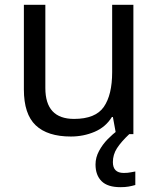

<svg xmlns="http://www.w3.org/2000/svg" viewBox="-20 -556 658 796"><path d="M533 -536V0H461L448 -71H444Q418 -29 372 -9.5Q326 10 274 10Q177 10 128 -36.5Q79 -83 79 -185V-536H168V-191Q168 -63 287 -63Q376 -63 410.5 -113Q445 -163 445 -257V-536ZM448 116Q448 161 493 161Q510 161 521.5 158.5Q533 156 541 155V211Q527 215 513 217.5Q499 220 479 220Q426 220 401 195Q376 170 376 126Q376 97 390.5 70Q405 43 426.5 21Q448 -1 468 -15L516 0Q482 32 465 58.5Q448 85 448 116Z"/></svg>

Font: Noto Sans Limbu
Style: Regular
Weight: 400
Designer: Monotype Design Team
Foundry: Monotype Imaging Inc.
Version: Version 2.004; ttfautohint (v1.8.4.7-5d5b)